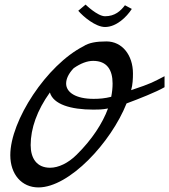

<svg xmlns="http://www.w3.org/2000/svg" viewBox="-20 -825 739 839"><path d="M699 -492C648 -466 646 -462 553 -431C560 -455 561 -482 561 -504C561 -584 514 -644 445 -644C400 -644 368 -638 345 -623C184 -541 25 -298 25 -147C25 -63 75 -6 148 -6C283 -6 465 -202 533 -373C587 -393 663 -423 699 -444ZM302 -527C332 -548 361 -559 387 -559C448 -559 472 -519 472 -460C472 -441 470 -422 466 -402C438 -395 415 -393 389 -393C312 -393 269 -421 269 -460C269 -480 279 -503 302 -527ZM315 -149C278 -112 235 -92 199 -92C140 -92 114 -134 114 -191C114 -264 142 -343 198 -421C213 -369 289 -346 388 -346C407 -346 427 -346 452 -351C428 -286 382 -215 315 -149ZM526 -802C507 -777 482 -754 439 -754C406 -754 354 -805 354 -805L322 -778C344 -752 398 -707 439 -707C488 -707 533 -750 556 -786Z"/></svg>

Font: Marck Script
Style: Regular
Weight: 400
Designer: Denis Masharov, Marck Fogel
Foundry: Denis Masharov
Version: Version 1.002